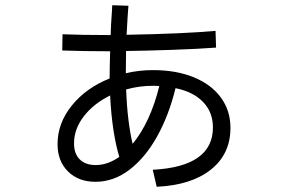

<svg xmlns="http://www.w3.org/2000/svg" viewBox="-20 -663 1096 734"><path d="M861 -174Q861 -74 786 -14.5Q711 45 579 51L564 -14Q794 -26 794 -176Q794 -234 756.5 -273Q719 -312 651 -326Q626 -223 581 -142Q536 -61 475.5 -14.5Q415 32 345 32Q280 32 240 -7.5Q200 -47 200 -112Q200 -192 254.5 -259.5Q309 -327 399 -363Q399 -393 401 -467H397Q304 -467 218 -470L219 -532Q297 -529 395 -529H403Q404 -568 408 -621L409 -643L471 -641Q468 -608 464 -530Q682 -534 804 -545L806 -481Q739 -476 639.5 -472.5Q540 -469 462 -468L461 -383Q511 -395 565 -395Q654 -395 721 -367.5Q788 -340 824.5 -290Q861 -240 861 -174ZM589 -334Q581 -335 564 -335Q512 -335 462 -321Q467 -198 487 -113Q555 -196 589 -334ZM346 -32Q391 -32 436 -63Q408 -157 401 -298Q338 -267 300.5 -218.5Q263 -170 263 -115Q263 -75 285 -53.5Q307 -32 346 -32Z"/></svg>

Font: PlemolJP
Style: Regular
Weight: 400
Monospace: yes
Version: v2.0.4; ttfautohint (v1.8.4.7-5d5b-dirty) -l 6 -r 45 -G 200 